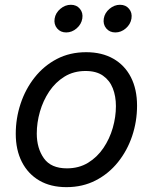

<svg xmlns="http://www.w3.org/2000/svg" viewBox="-20 -771 640 803"><path d="M257.8 11.7Q191.9 11.7 144.5 -15.9Q97.2 -43.5 71.5 -93.8Q45.9 -144 45.9 -211.4Q45.9 -276.4 66.2 -337.4Q86.4 -398.4 124.8 -447Q163.1 -495.6 217.5 -524.2Q272 -552.7 340.3 -552.7Q406.2 -552.7 454.1 -525.4Q502 -498 527.6 -447.8Q553.2 -397.5 553.2 -329.1Q553.2 -263.2 532.7 -202.1Q512.2 -141.1 473.4 -92.8Q434.6 -44.4 380.1 -16.4Q325.7 11.7 257.8 11.7ZM259.8 -66.9Q310.1 -66.9 348.4 -90.3Q386.7 -113.8 412.6 -152.1Q438.5 -190.4 451.7 -236.3Q464.8 -282.2 464.8 -327.1Q464.8 -368.7 451.7 -401.9Q438.5 -435.1 410.6 -454.6Q382.8 -474.1 337.9 -474.1Q288.1 -474.1 250 -450.7Q211.9 -427.2 186 -388.7Q160.2 -350.1 147 -304Q133.8 -257.8 133.8 -212.4Q133.8 -150.9 163.6 -108.9Q193.4 -66.9 259.8 -66.9ZM462.4 -635.3Q438.5 -635.3 424.3 -652.3Q410.2 -669.4 414.1 -693.4Q418 -717.3 438 -734.1Q458 -751 481.9 -751Q505.9 -751 519.8 -734.1Q533.7 -717.3 529.8 -693.4Q525.9 -669.4 506.1 -652.3Q486.3 -635.3 462.4 -635.3ZM256.8 -635.3Q232.9 -635.3 218.8 -652.3Q204.6 -669.4 208.5 -693.4Q212.4 -717.3 232.4 -734.1Q252.4 -751 276.4 -751Q300.3 -751 314.2 -734.1Q328.1 -717.3 324.2 -693.4Q320.3 -669.4 300.5 -652.3Q280.8 -635.3 256.8 -635.3Z"/></svg>

Font: Inter
Style: Italic
Weight: 400
Italic angle: -9.3988°
Designer: Rasmus Andersson
Foundry: rsms
Version: Version 4.001;git-66647c0bb